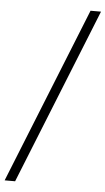

<svg xmlns="http://www.w3.org/2000/svg" viewBox="-105 -817 502 914"><g transform="rotate(5 146.5 -360.0)"><path d="M-47 60 290 -780H340L3 60Z"/></g></svg>

Font: Sora ExtraLight
Style: Italic
Weight: 200
Designer: Jonathan Barnbrook, Juli√°n Moncada
Version: Version 1.000